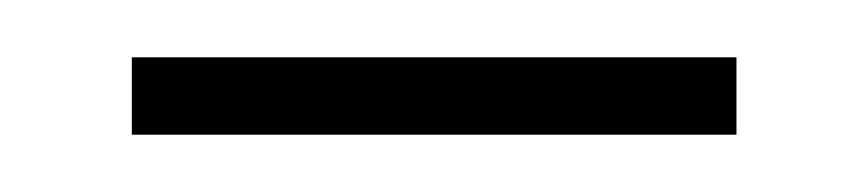

<svg xmlns="http://www.w3.org/2000/svg" viewBox="-20 -306 303 67"><path d="M26 -259V-286H237V-259Z"/></svg>

Font: Noto Sans Gujarati UI ExtraCondensed Thin
Style: Regular
Weight: 100
Width: 2
Designer: Jelle Bosma - Monotype Design Team, Universal Thirst
Foundry: Monotype Imaging Inc.
Version: Version 2.106; ttfautohint (v1.8.4.7-5d5b)